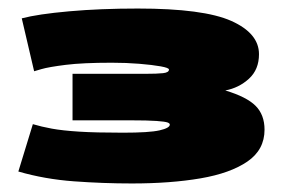

<svg xmlns="http://www.w3.org/2000/svg" viewBox="-20 -793 665 450"><path d="M23 -391 57 -502Q77 -496 101.5 -491.5Q126 -487 165 -484.5Q204 -482 268 -482Q330 -482 354 -487.5Q378 -493 378 -501Q378 -504 372.5 -506Q367 -508 347 -509.5Q327 -511 284 -511H150V-620H321Q348 -620 362 -621.5Q376 -623 376 -630Q376 -634 356.5 -637.5Q337 -641 306.5 -643.5Q276 -646 242 -646Q174 -646 134 -641Q94 -636 77 -631Q60 -626 60 -626L31 -750Q69 -760 142 -766.5Q215 -773 303 -773Q457 -773 522 -744Q587 -715 587 -666Q587 -630 563.5 -608.5Q540 -587 508 -581Q558 -566 579 -545Q600 -524 600 -489Q600 -442 560 -414.5Q520 -387 450 -375Q380 -363 289 -363Q222 -363 153.5 -368Q85 -373 23 -391Z"/></svg>

Font: Georama ExtraExtended Black
Style: Regular
Weight: 900
Width: 8
Designer: Jean-Baptiste Levee
Foundry: Production Type
Version: Version 1.000